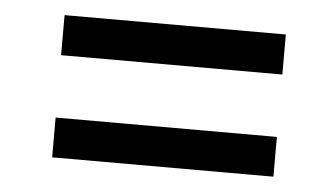

<svg xmlns="http://www.w3.org/2000/svg" viewBox="-32 -428 613 352"><g transform="rotate(5 274.5 -252.0)"><path d="M481.4 -309.6H74.2V-383.3H481.4ZM481.4 -121.6H74.2V-194.8H481.4Z"/></g></svg>

Font: Vazirmatn RD UI FD
Style: Regular
Weight: 400
Designer: Saber Rastikerdar
Foundry: Saber Rastikerdar
Version: Version 33.003